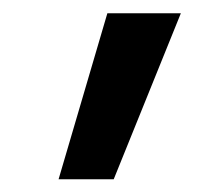

<svg xmlns="http://www.w3.org/2000/svg" viewBox="-20 -791 328 296"><path d="M70.3 -514.6 145.5 -770.5H258.8L155.3 -514.6Z"/></svg>

Font: irohakakuC Regular
Style: Regular
Weight: 400
Designer: [Source Han Sans]
Ryoko NISHIZUKA Ë•øÂ°öÊ∂ºÂ≠ê (kana & ideographs); Paul D. Hunt (Latin, Greek & Cyrillic); Wenlong ZHAN
Version: Version 1.001.20160904